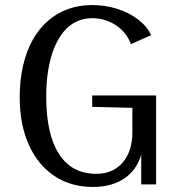

<svg xmlns="http://www.w3.org/2000/svg" viewBox="-20 -730 705 760"><path d="M348 10Q260 10 195 -33.5Q130 -77 94 -157Q58 -237 58 -345Q58 -412 71 -469Q84 -526 108.5 -570.5Q133 -615 168 -646Q203 -677 247.5 -693.5Q292 -710 344 -710Q397 -710 444 -695Q491 -680 526.5 -653Q562 -626 578 -591L498 -555Q482 -601 439.5 -629.5Q397 -658 345 -658Q311 -658 282.5 -644.5Q254 -631 232 -604.5Q210 -578 194.5 -540Q179 -502 171 -453.5Q163 -405 163 -347Q163 -199 213.5 -120.5Q264 -42 361 -42Q427 -42 465.5 -86.5Q504 -131 504 -208V-344L550 -302L345 -307V-352H598V0H539V-135L543 -131Q526 -62 475.5 -26Q425 10 348 10Z"/></svg>

Font: Sutasoma
Style: Regular
Weight: 400
Designer: Izhar Fathurrohim, Akbar Rohmanto, Arusyal Khofiqoini
Foundry: Kiwari Kolektiv
Version: Version 1.102